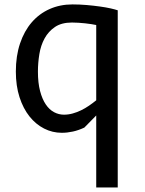

<svg xmlns="http://www.w3.org/2000/svg" viewBox="-20 -578 640 848"><path d="M405 -467.5Q395.5 -469.5 382.8 -471.5Q370 -473.5 355.8 -475Q341.5 -476.5 326.5 -477.5Q311.5 -478.5 298 -478.5Q252 -478.5 223 -459Q194 -439.5 177 -408.5Q160 -377.5 153.8 -338.8Q147.5 -300 147.5 -262Q147.5 -212 157 -176Q166.5 -140 182.2 -116.8Q198 -93.5 218.8 -82.5Q239.5 -71.5 262.5 -71.5Q282 -71.5 301 -76.8Q320 -82 338 -90.8Q356 -99.5 372.8 -111Q389.5 -122.5 405 -135ZM405 -68 352.5 -14.5Q327 -2.5 302 3Q277 8.5 253 8.5Q211.5 8.5 174.8 -10.2Q138 -29 110.2 -63.8Q82.5 -98.5 66.2 -148.8Q50 -199 50 -262Q50 -331 68.5 -386Q87 -441 120 -479.2Q153 -517.5 199 -538Q245 -558.5 300 -558.5Q331.5 -558.5 363 -555.8Q394.5 -553 421.5 -549.2Q448.5 -545.5 469.2 -540.8Q490 -536 500 -532.5V250H405Z"/></svg>

Font: B612
Style: Regular
Weight: 400
Designer: Nicolas Chauveau, Thomas Paillot, Jonathan Favre-Lamarine, Jean-Luc Vinot
Foundry: AIRBUS
Version: Version 1.008